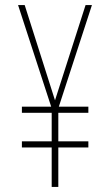

<svg xmlns="http://www.w3.org/2000/svg" viewBox="-20 -734 434 754"><path d="M196 -340 77 -714H51L181 -315H66V-291H183V-179H66V-155H183V0H209V-155H327V-179H209V-291H327V-315H211L341 -714H316Z"/></svg>

Font: Noto Sans Myanmar ExtraCondensed Thin
Style: Regular
Weight: 100
Width: 2
Designer: Monotype Design Team
Foundry: Monotype Imaging Inc.
Version: Version 2.107